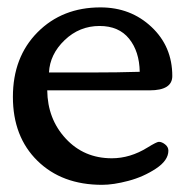

<svg xmlns="http://www.w3.org/2000/svg" viewBox="-20 -497 526 530"><path d="M257.3 -476.6Q340.8 -476.6 398.2 -422.6Q455.6 -368.7 455.6 -287.1Q455.6 -247.6 393.1 -247.6H110.4Q111.3 -168.5 161.6 -114.3Q211.9 -60.1 288.6 -60.1Q339.4 -60.1 387.2 -89.8Q412.6 -105.5 418.5 -105.5Q426.8 -105.5 435.8 -98.4Q444.8 -91.3 444.8 -81.1Q444.8 -54.2 410.4 -31.5Q376 -8.8 334.5 2.2Q293 13.2 261.7 13.2Q150.9 13.2 83.3 -53.2Q15.6 -119.6 15.6 -229.5Q15.6 -339.4 83.7 -408Q151.9 -476.6 257.3 -476.6ZM365.7 -298.8Q364.7 -355 336.4 -390.1Q308.1 -425.3 254.9 -425.3Q199.2 -425.3 158.4 -386.2Q117.7 -347.2 115.2 -296.9H229.5Q305.7 -296.9 365.7 -298.8Z"/></svg>

Font: Corben
Style: Regular
Weight: 400
Designer: vernon adams
Foundry: vernon adams
Version: Version 1.100